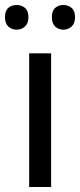

<svg xmlns="http://www.w3.org/2000/svg" viewBox="-32 -750 321 770"><path d="M173 0H85V-536H173ZM-12 -681Q-12 -707 1.5 -718.5Q15 -730 35 -730Q54 -730 68 -718.5Q82 -707 82 -681Q82 -656 68 -643.5Q54 -631 35 -631Q15 -631 1.5 -643.5Q-12 -656 -12 -681ZM176 -681Q176 -707 189.5 -718.5Q203 -730 222 -730Q241 -730 255 -718.5Q269 -707 269 -681Q269 -656 255 -643.5Q241 -631 222 -631Q203 -631 189.5 -643.5Q176 -656 176 -681Z"/></svg>

Font: BC Sans
Style: Regular
Weight: 400
Designer: Monotype Design Team
Province of B.C.
Foundry: Monotype Imaging Inc.
Version: Version 2.000;GOOG;noto-source:20170915:90ef993387c0